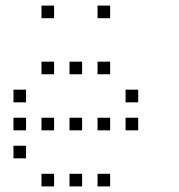

<svg xmlns="http://www.w3.org/2000/svg" viewBox="-20 -693 640 685"><path d="M129 -673Q128 -673 128 -673Q128 -673 128 -672V-629Q128 -628 128 -628Q128 -628 129 -628H172Q173 -628 173 -628Q173 -628 173 -629V-672Q173 -673 173 -673Q173 -673 172 -673ZM329 -673Q328 -673 328 -673Q328 -673 328 -672V-629Q328 -628 328 -628Q328 -628 329 -628H372Q373 -628 373 -628Q373 -628 373 -629V-672Q373 -673 373 -673Q373 -673 372 -673ZM129 -473Q128 -473 128 -473Q128 -473 128 -472V-429Q128 -428 128 -428Q128 -428 129 -428H172Q173 -428 173 -428Q173 -428 173 -429V-472Q173 -473 173 -473Q173 -473 172 -473ZM229 -473Q228 -473 228 -473Q228 -473 228 -472V-429Q228 -428 228 -428Q228 -428 229 -428H272Q273 -428 273 -428Q273 -428 273 -429V-472Q273 -473 273 -473Q273 -473 272 -473ZM329 -473Q328 -473 328 -473Q328 -473 328 -472V-429Q328 -428 328 -428Q328 -428 329 -428H372Q373 -428 373 -428Q373 -428 373 -429V-472Q373 -473 373 -473Q373 -473 372 -473ZM29 -373Q28 -373 28 -373Q28 -373 28 -372V-329Q28 -328 28 -328Q28 -328 29 -328H72Q73 -328 73 -328Q73 -328 73 -329V-372Q73 -373 73 -373Q73 -373 72 -373ZM429 -373Q428 -373 428 -373Q428 -373 428 -372V-329Q428 -328 428 -328Q428 -328 429 -328H472Q473 -328 473 -328Q473 -328 473 -329V-372Q473 -373 473 -373Q473 -373 472 -373ZM29 -273Q28 -273 28 -273Q28 -273 28 -272V-229Q28 -228 28 -228Q28 -228 29 -228H72Q73 -228 73 -228Q73 -228 73 -229V-272Q73 -273 73 -273Q73 -273 72 -273ZM129 -273Q128 -273 128 -273Q128 -273 128 -272V-229Q128 -228 128 -228Q128 -228 129 -228H172Q173 -228 173 -228Q173 -228 173 -229V-272Q173 -273 173 -273Q173 -273 172 -273ZM229 -273Q228 -273 228 -273Q228 -273 228 -272V-229Q228 -228 228 -228Q228 -228 229 -228H272Q273 -228 273 -228Q273 -228 273 -229V-272Q273 -273 273 -273Q273 -273 272 -273ZM329 -273Q328 -273 328 -273Q328 -273 328 -272V-229Q328 -228 328 -228Q328 -228 329 -228H372Q373 -228 373 -228Q373 -228 373 -229V-272Q373 -273 373 -273Q373 -273 372 -273ZM429 -273Q428 -273 428 -273Q428 -273 428 -272V-229Q428 -228 428 -228Q428 -228 429 -228H472Q473 -228 473 -228Q473 -228 473 -229V-272Q473 -273 473 -273Q473 -273 472 -273ZM29 -173Q28 -173 28 -173Q28 -173 28 -172V-129Q28 -128 28 -128Q28 -128 29 -128H72Q73 -128 73 -128Q73 -128 73 -129V-172Q73 -173 73 -173Q73 -173 72 -173ZM129 -73Q128 -73 128 -73Q128 -73 128 -72V-29Q128 -28 128 -28Q128 -28 129 -28H172Q173 -28 173 -28Q173 -28 173 -29V-72Q173 -73 173 -73Q173 -73 172 -73ZM229 -73Q228 -73 228 -73Q228 -73 228 -72V-29Q228 -28 228 -28Q228 -28 229 -28H272Q273 -28 273 -28Q273 -28 273 -29V-72Q273 -73 273 -73Q273 -73 272 -73ZM329 -73Q328 -73 328 -73Q328 -73 328 -72V-29Q328 -28 328 -28Q328 -28 329 -28H372Q373 -28 373 -28Q373 -28 373 -29V-72Q373 -73 373 -73Q373 -73 372 -73Z"/></svg>

Font: Doto Light
Style: Regular
Weight: 300
Monospace: yes
Version: Version 1.000